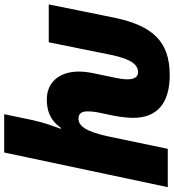

<svg xmlns="http://www.w3.org/2000/svg" viewBox="22 -822 809 892"><g transform="rotate(-90 426.0 -375.5)"><path d="M524 9C681 9 753 -72 790 -247L852 -553H676L617 -261C597 -166 570 -138 537 -138C516 -138 504 -154 504 -188C504 -205 508 -231 513 -253L532 -344C537 -368 540 -392 540 -413C540 -505 489 -562 411 -562C363 -562 316 -550 278 -496H274C286 -531 301 -568 314 -626L342 -760H164L3 0H181L237 -268C251 -332 271 -415 321 -415C348 -415 355 -396 355 -373C355 -352 352 -330 348 -314L335 -251C330 -226 325 -189 325 -161C325 -49 393 9 524 9Z"/></g></svg>

Font: Noto Sans SemiCondensed Black
Style: Italic
Weight: 900
Width: 4
Italic angle: -12°
Designer: Monotype Design Team
Foundry: Monotype Imaging Inc.
Version: Version 2.013